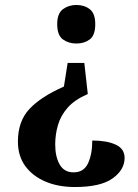

<svg xmlns="http://www.w3.org/2000/svg" viewBox="-20 -560 556 772"><path d="M333 -182Q280 -159 252 -127Q224 -95 213 -57Q202 -19 202 21Q202 70 220 101.5Q238 133 276 133Q317 133 334 96.5Q351 60 351 5Q409 5 445 21.5Q481 38 481 75Q481 123 432.5 157.5Q384 192 281 192Q214 192 162.5 170Q111 148 81.5 107.5Q52 67 52 9Q52 -72 98 -121.5Q144 -171 237 -212L252 -307H319ZM287 -540Q319 -540 341 -523Q363 -506 363 -463Q363 -418 341 -401.5Q319 -385 287 -385Q256 -385 233 -401.5Q210 -418 210 -463Q210 -506 233 -523Q256 -540 287 -540Z"/></svg>

Font: Noto Serif Thai SemiCondensed
Style: Bold
Weight: 700
Width: 4
Designer: Monotype Design Team
Foundry: Monotype Imaging Inc.
Version: Version 2.002; ttfautohint (v1.8.4.7-5d5b)